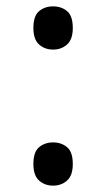

<svg xmlns="http://www.w3.org/2000/svg" viewBox="-20 -570 334 604"><path d="M147 -414Q121 -414 103 -430Q85 -446 85 -482Q85 -520 103 -535Q121 -550 147 -550Q173 -550 191 -535Q209 -520 209 -482Q209 -446 191 -430Q173 -414 147 -414ZM147 14Q121 14 103 -2Q85 -18 85 -54Q85 -92 103 -107Q121 -122 147 -122Q173 -122 191 -107Q209 -92 209 -54Q209 -18 191 -2Q173 14 147 14Z"/></svg>

Font: binaryh115
Style: Book
Weight: 400
Designer: Jelle Bosma - Monotype Design Team
Foundry: Monotype Imaging Inc.
Version: Version 2.003